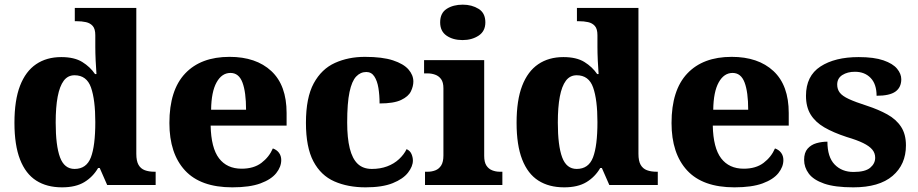

<svg xmlns="http://www.w3.org/2000/svg" viewBox="-20 -794 3940 824"><path d="M246 10Q181 10 135.5 -19Q90 -48 66 -109.5Q42 -171 42 -267Q42 -364 66 -426Q90 -488 135 -518.5Q180 -549 243 -549Q299 -549 333 -528Q367 -507 388 -476H394Q392 -501 390.5 -534Q389 -567 389 -593V-643Q389 -670 378 -682.5Q367 -695 349 -699Q331 -703 309 -703H301V-760H565V-134Q565 -103 574.5 -86.5Q584 -70 601.5 -63.5Q619 -57 642 -57H648V0H440L408 -73H401Q379 -35 342 -12.5Q305 10 246 10ZM300 -69Q351 -69 370 -118.5Q389 -168 389 -270Q389 -366 370.5 -418.5Q352 -471 300 -471Q271 -471 253.5 -447.5Q236 -424 227.5 -379Q219 -334 219 -268Q219 -169 237.5 -119Q256 -69 300 -69Z M977 10Q841 10 774 -62.5Q707 -135 707 -266Q707 -407 774.5 -478.5Q842 -550 965 -550Q1079 -550 1144.5 -489Q1210 -428 1210 -309V-255H884Q886 -159 920 -114.5Q954 -70 1017 -70Q1069 -70 1102 -95Q1135 -120 1151 -157Q1168 -151 1177.5 -138Q1187 -125 1187 -107Q1187 -78 1165.5 -51Q1144 -24 1098 -7Q1052 10 977 10ZM1036 -323Q1036 -399 1020.5 -440Q1005 -481 969 -481Q932 -481 909.5 -440.5Q887 -400 886 -323Z M1549 10Q1473 10 1415 -15.5Q1357 -41 1325 -101.5Q1293 -162 1293 -267Q1293 -375 1326.5 -436.5Q1360 -498 1417.5 -524Q1475 -550 1546 -550Q1621 -550 1666.5 -535Q1712 -520 1733 -496Q1754 -472 1754 -444Q1754 -424 1743.5 -402Q1733 -380 1701.5 -365Q1670 -350 1609 -350Q1609 -386 1604 -416.5Q1599 -447 1586.5 -466Q1574 -485 1552 -485Q1527 -485 1508.5 -465.5Q1490 -446 1480 -399Q1470 -352 1470 -268Q1470 -202 1481 -157.5Q1492 -113 1515 -91Q1538 -69 1576 -69Q1612 -69 1641.5 -80Q1671 -91 1692.5 -111Q1714 -131 1725 -154Q1740 -147 1746 -133Q1752 -119 1752 -105Q1752 -80 1731 -53Q1710 -26 1665.5 -8Q1621 10 1549 10Z M1804 0V-57H1816Q1833 -57 1848.5 -63Q1864 -69 1873.5 -84Q1883 -99 1883 -127V-415Q1883 -441 1873 -454.5Q1863 -468 1847.5 -473.5Q1832 -479 1816 -479H1800V-536H2058V-125Q2058 -98 2067.5 -83.5Q2077 -69 2092.5 -63Q2108 -57 2124 -57H2136V0ZM1965 -622Q1924 -622 1896.5 -641Q1869 -660 1869 -698Q1869 -738 1897 -756Q1925 -774 1966 -774Q2005 -774 2034 -756Q2063 -738 2063 -698Q2063 -660 2034 -641Q2005 -622 1965 -622Z M2401 10Q2336 10 2290.5 -19Q2245 -48 2221 -109.5Q2197 -171 2197 -267Q2197 -364 2221 -426Q2245 -488 2290 -518.5Q2335 -549 2398 -549Q2454 -549 2488 -528Q2522 -507 2543 -476H2549Q2547 -501 2545.5 -534Q2544 -567 2544 -593V-643Q2544 -670 2533 -682.5Q2522 -695 2504 -699Q2486 -703 2464 -703H2456V-760H2720V-134Q2720 -103 2729.5 -86.5Q2739 -70 2756.5 -63.5Q2774 -57 2797 -57H2803V0H2595L2563 -73H2556Q2534 -35 2497 -12.5Q2460 10 2401 10ZM2455 -69Q2506 -69 2525 -118.5Q2544 -168 2544 -270Q2544 -366 2525.5 -418.5Q2507 -471 2455 -471Q2426 -471 2408.5 -447.5Q2391 -424 2382.5 -379Q2374 -334 2374 -268Q2374 -169 2392.5 -119Q2411 -69 2455 -69Z M3132 10Q2996 10 2929 -62.5Q2862 -135 2862 -266Q2862 -407 2929.5 -478.5Q2997 -550 3120 -550Q3234 -550 3299.5 -489Q3365 -428 3365 -309V-255H3039Q3041 -159 3075 -114.5Q3109 -70 3172 -70Q3224 -70 3257 -95Q3290 -120 3306 -157Q3323 -151 3332.5 -138Q3342 -125 3342 -107Q3342 -78 3320.5 -51Q3299 -24 3253 -7Q3207 10 3132 10ZM3191 -323Q3191 -399 3175.5 -440Q3160 -481 3124 -481Q3087 -481 3064.5 -440.5Q3042 -400 3041 -323Z M3642 10Q3563 10 3517 -6Q3471 -22 3451 -49Q3431 -76 3431 -108Q3431 -139 3446 -156Q3461 -173 3484 -179.5Q3507 -186 3531 -186Q3531 -120 3562 -88Q3593 -56 3643 -56Q3693 -56 3714.5 -74Q3736 -92 3736 -117Q3736 -137 3723.5 -152Q3711 -167 3684.5 -180Q3658 -193 3614 -206Q3556 -225 3517.5 -247.5Q3479 -270 3459 -302.5Q3439 -335 3439 -383Q3439 -468 3501 -508.5Q3563 -549 3665 -549Q3731 -549 3771.5 -535Q3812 -521 3830 -499Q3848 -477 3848 -454Q3848 -419 3823 -401Q3798 -383 3742 -383Q3742 -433 3716.5 -459.5Q3691 -486 3649 -486Q3617 -486 3595 -472Q3573 -458 3573 -431Q3573 -411 3584 -396.5Q3595 -382 3623 -369Q3651 -356 3701 -340Q3750 -324 3788 -303Q3826 -282 3847 -250Q3868 -218 3868 -170Q3868 -88 3810.5 -39Q3753 10 3642 10Z"/></svg>

Font: Noto Serif Thai ExtraBold
Style: Regular
Weight: 800
Version: Version 2.001